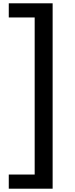

<svg xmlns="http://www.w3.org/2000/svg" viewBox="-20 -880 454 1160"><path d="M33 260V174.5H189.5V-774.5H33V-860H298V260Z"/></svg>

Font: Spartan Thin SemiBold
Style: Regular
Weight: 600
Version: Version 1.004